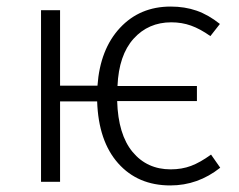

<svg xmlns="http://www.w3.org/2000/svg" viewBox="-20 -554 729 585"><path d="M651 -43Q583 11 499 11Q400 11 340 -56.5Q280 -124 276 -245H163V0H105V-523H163V-293H277Q285 -404 345.5 -469Q406 -534 500 -534Q543 -534 579 -521.5Q615 -509 650 -481L621 -444Q590 -466 562 -476Q534 -486 502 -486Q432 -486 387 -436Q342 -386 338 -292H580V-246H337Q340 -144 384 -91Q428 -38 500 -38Q534 -38 562 -48.5Q590 -59 623 -83Z"/></svg>

Font: Fira Sans Light
Style: Regular
Weight: 300
Designer: bBox Type GmbH & Carrois Corporate GbR & Edenspiekermann AG
Foundry: bBox Type GmbH & Carrois Corporate GbR & Edenspiekermann AG
Version: Version 4.301